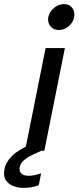

<svg xmlns="http://www.w3.org/2000/svg" viewBox="-32 -734 383 935"><path d="M190 -500H284L184 0H90ZM255 -588Q228 -588 213.5 -606Q199 -624 203 -650Q209 -677 231 -695.5Q253 -714 280 -714Q306 -714 320 -695.5Q334 -677 329 -650Q324 -624 302.5 -606Q281 -588 255 -588ZM167 -51 181 -5 130 18Q97 34 82 48.5Q67 63 64 80Q60 100 72 111Q84 122 107 122Q134 122 168 110L157 168Q141 174 122 177.5Q103 181 84 181Q57 181 33 172Q9 163 -4 143Q-17 123 -10 89Q-4 56 26.5 25.5Q57 -5 122 -33Z"/></svg>

Font: Albert Sans Medium
Style: Italic
Weight: 500
Italic angle: -11.25°
Designer: Andreas Rasmussen
Foundry: a.Foundry
Version: Version 1.025